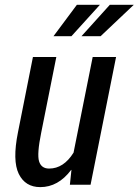

<svg xmlns="http://www.w3.org/2000/svg" viewBox="-20 -764 573 794"><path d="M183.1 -66.9Q243.2 -66.9 284.2 -132.8L363.3 -528.3H460L354.5 0H269L275.4 -61L274.4 -61.5Q220.7 9.8 146.5 9.8Q84.5 9.8 57.6 -44.9Q30.8 -99.6 54.2 -216.3L116.2 -528.3H212.9L150.4 -215.3Q132.3 -126.5 141.6 -96.7Q150.9 -66.9 183.1 -66.9ZM297.9 -744.1H393.1L275.4 -614.3H201.2ZM434.1 -744.1H533.2L396 -614.3H316.9Z"/></svg>

Font: RobotoCondensed-Italic
Style: Italic
Weight: 400
Designer: Google
Version: Version 1.200311; 2013